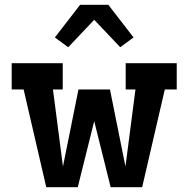

<svg xmlns="http://www.w3.org/2000/svg" viewBox="-20 -785 790 805"><path d="M174 0 79 -410H29V-520H243V-410H202L244 -87L309 -410H441L506 -87L548 -410H507V-520H721V-410H671L576 0H444L375 -277L306 0ZM266 -587 210 -628 316 -765H434L540 -628L484 -587L375 -702Z"/></svg>

Font: Iosevka Etoile Extrabold
Style: Regular
Weight: 800
Designer: Belleve Invis
Foundry: Belleve Invis
Version: Version 22.1.2; ttfautohint (v1.8.4)